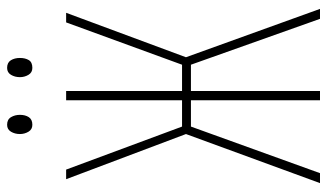

<svg xmlns="http://www.w3.org/2000/svg" viewBox="-210 -710 920 540"><g transform="rotate(-90 250.0 -440.0)"><path d="M5 0 143 -377 16 -714H43L164 -388H238V-714H264V-388H338L457 -714H484L359 -377L495 0H467L338 -363H264V0H238V-363H164L33 0ZM329 -809Q316 -809 309.5 -820Q303 -831 303 -844Q303 -858 309.5 -869Q316 -880 329 -880Q344 -880 350.5 -869.5Q357 -859 357 -844Q357 -829 351 -819Q345 -809 329 -809ZM169 -809Q156 -809 149.5 -820Q143 -831 143 -844Q143 -858 149.5 -869Q156 -880 169 -880Q184 -880 190.5 -869Q197 -858 197 -844Q197 -829 190.5 -819Q184 -809 169 -809Z"/></g></svg>

Font: Noto Sans Mono ExtraCondensed Thin
Style: Regular
Weight: 100
Width: 2
Designer: Monotype Design Team
Foundry: Monotype Imaging Inc.
Version: Version 2.014; ttfautohint (v1.8.4.7-5d5b)